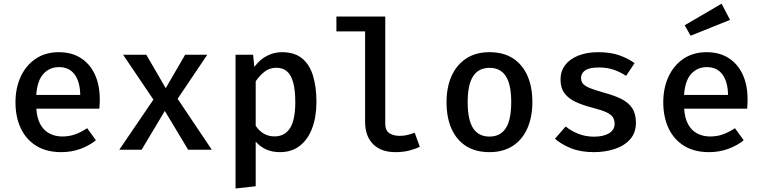

<svg xmlns="http://www.w3.org/2000/svg" viewBox="-20 -832 4240 1067"><path d="M182 -228Q185.5 -174 205 -139.8Q224.5 -105.5 256.2 -89.5Q288 -73.5 326 -73.5Q365 -73.5 398 -85.5Q431 -97.5 464.5 -119.5L513 -52.5Q476 -22.5 426.5 -4.5Q377 13.5 320.5 13.5Q238.5 13.5 181.8 -21.5Q125 -56.5 95.5 -119Q66 -181.5 66 -263.5Q66 -343 95 -405.8Q124 -468.5 178 -505.2Q232 -542 307 -542Q377.5 -542 428.2 -510Q479 -478 506.8 -419.2Q534.5 -360.5 534.5 -278Q534.5 -264.5 533.8 -251.2Q533 -238 532 -228ZM308 -459Q255.5 -459 221.2 -421.5Q187 -384 181.5 -304.5H426Q424.5 -379 394.2 -419Q364 -459 308 -459Z M767 0H643L832.5 -278.5L664 -528H793L901 -342L1009 -528H1132L967 -283L1157 0H1025.5L896 -215.5Z M1546.5 -542Q1616.5 -542 1658.5 -507.8Q1700.5 -473.5 1719.5 -411.2Q1738.5 -349 1738.5 -265Q1738.5 -184.5 1715.5 -121.5Q1692.5 -58.5 1647.2 -22.5Q1602 13.5 1535 13.5Q1452 13.5 1401 -45V203L1289 215.5V-528H1386.5L1393.5 -460Q1423.5 -501 1463.2 -521.5Q1503 -542 1546.5 -542ZM1515.5 -455.5Q1478 -455.5 1449.5 -433Q1421 -410.5 1401 -380V-133Q1420 -104.5 1446.2 -89.2Q1472.5 -74 1505.5 -74Q1562 -74 1591.5 -119.5Q1621 -165 1621 -264.5Q1621 -332 1609.2 -374.2Q1597.5 -416.5 1574.2 -436Q1551 -455.5 1515.5 -455.5Z M2121 -740V-144Q2121 -107.5 2143.2 -92.2Q2165.5 -77 2201 -77Q2224 -77 2244.5 -82Q2265 -87 2284.5 -94.5L2313 -16.5Q2289.5 -4.5 2255.2 4.5Q2221 13.5 2177 13.5Q2097.5 13.5 2053.2 -31.2Q2009 -76 2009 -154V-657.5H1849.5V-740Z M2700.5 -542Q2778 -542 2831 -507.5Q2884 -473 2911.2 -411Q2938.5 -349 2938.5 -265Q2938.5 -181.5 2910.8 -118.8Q2883 -56 2829.8 -21.2Q2776.5 13.5 2700 13.5Q2623.5 13.5 2570.2 -20.2Q2517 -54 2489.2 -116.5Q2461.5 -179 2461.5 -264Q2461.5 -346.5 2489.2 -409Q2517 -471.5 2570.5 -506.8Q2624 -542 2700.5 -542ZM2700.5 -455Q2640 -455 2609.5 -408.8Q2579 -362.5 2579 -264Q2579 -166 2609.2 -119.5Q2639.5 -73 2700 -73Q2760.5 -73 2790.8 -119.5Q2821 -166 2821 -265Q2821 -362.5 2791 -408.8Q2761 -455 2700.5 -455Z M3281 -72.5Q3333.5 -72.5 3364.5 -91.2Q3395.5 -110 3395.5 -143Q3395.5 -164.5 3386.5 -179.8Q3377.5 -195 3350.5 -207.8Q3323.5 -220.5 3268.5 -234.5Q3216.5 -248 3177.2 -266.5Q3138 -285 3116.5 -314.5Q3095 -344 3095 -390.5Q3095 -436 3120.5 -470Q3146 -504 3193.8 -523Q3241.5 -542 3306 -542Q3372.5 -542 3422 -524.5Q3471.5 -507 3506.5 -481L3459.5 -410.5Q3428.5 -431 3391.8 -444Q3355 -457 3309 -457Q3255.5 -457 3232.2 -441Q3209 -425 3209 -398.5Q3209 -379 3220.8 -365.8Q3232.5 -352.5 3261.5 -341.2Q3290.5 -330 3343.5 -315Q3395 -301 3433.2 -282Q3471.5 -263 3492.8 -231.8Q3514 -200.5 3514 -150.5Q3514 -93.5 3481.2 -57.2Q3448.5 -21 3395.2 -3.8Q3342 13.5 3281 13.5Q3207.5 13.5 3154 -7.8Q3100.5 -29 3064 -61L3123.5 -129Q3154.5 -104 3194.5 -88.2Q3234.5 -72.5 3281 -72.5Z M3782 -228Q3785.5 -174 3805 -139.8Q3824.5 -105.5 3856.2 -89.5Q3888 -73.5 3926 -73.5Q3965 -73.5 3998 -85.5Q4031 -97.5 4064.5 -119.5L4113 -52.5Q4076 -22.5 4026.5 -4.5Q3977 13.5 3920.5 13.5Q3838.5 13.5 3781.8 -21.5Q3725 -56.5 3695.5 -119Q3666 -181.5 3666 -263.5Q3666 -343 3695 -405.8Q3724 -468.5 3778 -505.2Q3832 -542 3907 -542Q3977.5 -542 4028.2 -510Q4079 -478 4106.8 -419.2Q4134.5 -360.5 4134.5 -278Q4134.5 -264.5 4133.8 -251.2Q4133 -238 4132 -228ZM3908 -459Q3855.5 -459 3821.2 -421.5Q3787 -384 3781.5 -304.5H4026Q4024.5 -379 3994.2 -419Q3964 -459 3908 -459ZM3990 -811.5 4037 -721.5 3818 -633.5 3785 -691.5Z"/></svg>

Font: Fira Code Light Medium
Style: Regular
Weight: 500
Monospace: yes
Version: Version 5.002